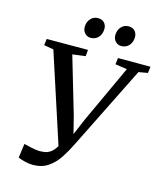

<svg xmlns="http://www.w3.org/2000/svg" viewBox="-136 -1044 984 1158"><g transform="rotate(15 356.0 -465.5)"><path d="M177.5 12.5Q156 12.5 129 5.8Q102 -1 86 -8L98 -96.5Q121 -90.5 146.2 -85.2Q171.5 -80 192 -78.5Q208.5 -78.5 226.8 -80.8Q245 -83 263.5 -95.2Q282 -107.5 300 -137L119 -692.5L59 -703L64 -743L321.5 -743.5L318 -703.5L237 -693L341.5 -338L368.5 -230.5L411.5 -332L578 -692L504 -703L509 -743H712L707 -703L650 -693L392 -174Q368 -124.5 339.8 -82Q311.5 -39.5 272.5 -13.5Q233.5 12.5 177.5 12.5ZM317 -818Q295.5 -818 280.8 -834Q266 -850 266.5 -874.5Q267.5 -904.5 285.5 -924.5Q303.5 -944.5 331 -944.5Q357 -944.5 371 -929Q385 -913.5 384.5 -891Q384 -859 365.8 -838.5Q347.5 -818 317 -818ZM508 -818Q486.5 -818 471.8 -834Q457 -850 457.5 -874.5Q458.5 -904.5 476.5 -924.5Q494.5 -944.5 522 -944.5Q548 -944.5 561.8 -929Q575.5 -913.5 575.5 -891Q575 -859 556.8 -838.5Q538.5 -818 508 -818Z"/></g></svg>

Font: Merriweather Text Regular
Style: Italic
Weight: 400
Italic angle: -7.8°
Designer: Eben Sorkin
Foundry: Eben Sorkin
Version: Version 2.100; ttfautohint (v1.7.19-72a1) -l 8 -r 50 -G 200 